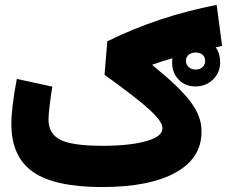

<svg xmlns="http://www.w3.org/2000/svg" viewBox="-20 -755 916 775"><path d="M47.9 -436.5C33.2 -359.4 25.9 -298.8 25.9 -254.4C25.9 -166 55.2 -101.6 113.3 -61C171.4 -20.5 264.2 0 391.6 0C520 0 619.1 -19.5 689 -58.6C758.8 -97.2 793.5 -152.3 793.5 -224.1C793.5 -305.7 741.7 -373 595.7 -491.7L595.2 -494.1C620.1 -502.9 647 -511.7 675.8 -520C675.3 -514.6 674.8 -508.8 674.8 -502.9C674.8 -474.1 683.6 -451.2 701.7 -433.1C719.2 -415 741.7 -406.2 768.6 -406.2C797.4 -406.2 821.3 -415.5 840.3 -434.6C859.4 -453.6 868.7 -476.1 868.7 -502.9C868.7 -526.9 862.8 -547.4 850.6 -564C858.9 -565.9 867.7 -567.9 876.5 -569.8L854.5 -735.4C693.8 -703.6 553.2 -656.7 413.1 -588.4L401.9 -453.1C575.7 -328.1 635.7 -273.4 635.7 -236.8C635.7 -214.8 614.3 -197.8 570.8 -185.5C527.3 -172.9 467.8 -166.5 393.1 -166.5C313.5 -166.5 257.3 -174.3 224.6 -190.4C191.9 -206.5 175.8 -233.9 175.8 -272.5C175.8 -285.6 177.2 -305.2 180.7 -331.1C183.6 -356.9 187 -381.3 191.4 -405.3ZM770 -543C793 -543 808.1 -530.3 808.1 -509.3C808.1 -488.3 792 -474.1 770 -474.1C748 -474.1 730.5 -488.3 730.5 -509.3C730.5 -530.3 746.6 -543 770 -543Z"/></svg>

Font: Estedad ExtraBold
Style: Regular
Weight: 800
Designer: Amin Abedi
Version: Version 7.3